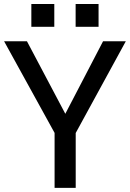

<svg xmlns="http://www.w3.org/2000/svg" viewBox="-21 -916 633 936"><path d="M245.1 0V-268.1L-1 -714.8H110.4L297.4 -361.3L481.4 -714.8H592.3L348.1 -267.6V0ZM347.7 -785.2V-896.5H459.5V-785.2ZM131.8 -785.2V-896.5H243.7V-785.2Z"/></svg>

Font: Pontano Sans SemiBold
Style: Regular
Weight: 600
Designer: Vernon Adams
Foundry: Vernon Adams
Version: Version 2.001